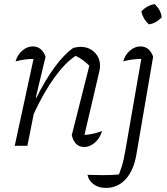

<svg xmlns="http://www.w3.org/2000/svg" viewBox="-20 -713 818 939"><path d="M52 0 144 -425Q105 -425 56 -413Q66 -446 89.5 -466Q113 -486 140 -486Q184 -486 203 -436L155 -236L158 -235Q202 -323 248 -385.5Q294 -448 339 -479Q350 -481 358 -482.5Q366 -484 372 -484Q415 -484 442 -457.5Q469 -431 469 -393Q469 -387 468.5 -381Q468 -375 467 -369L393 -53Q419 -55 439.5 -60Q460 -65 479 -72Q469 -37 444 -15.5Q419 6 392 6Q345 6 331 -52L417 -392Q384 -424 350 -440Q299 -407 246 -333.5Q193 -260 145 -156L114 0ZM729 -436 647 43Q634 120 595 163Q556 206 498 206Q462 206 437.5 188Q413 170 408 142Q440 143 482 143.5Q524 144 562 140Q571 116 576.5 98Q582 80 585.5 62Q589 44 594 18L671 -425Q623 -424 583 -413Q592 -446 616 -466Q640 -486 666 -486Q711 -486 729 -436ZM736 -693Q766 -666 771 -629Q760 -616 743 -606Q726 -596 708 -594Q680 -619 671 -657Q698 -686 736 -693Z"/></svg>

Font: Piazzolla Light
Style: Italic
Weight: 300
Italic angle: -11.3°
Designer: Juan Pablo del Peral
Foundry: Huerta Tipografica
Version: Version 1.330